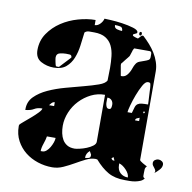

<svg xmlns="http://www.w3.org/2000/svg" viewBox="-71 -644 741 741"><g transform="rotate(10 300.0 -273.0)"><path d="M510 -60Q510 -58 514 -55Q518 -52 523 -49Q528 -46 533 -43.5Q538 -41 540 -40Q534 -34 533.5 -27.5Q533 -21 533 -13Q533 -9 533 -2Q533 5 540 7Q535 15 525.5 19Q516 23 505.5 25Q495 27 484 27Q473 27 465 27Q426 27 399.5 12Q373 -3 347 -33Q344 -34 340 -34Q322 -34 303 -24.5Q284 -15 264 -3.5Q244 8 223 17.5Q202 27 180 27Q151 27 123.5 18Q96 9 74.5 -8Q53 -25 39.5 -50Q26 -75 26 -107Q26 -111 27 -113Q29 -116 41.5 -126.5Q54 -137 68 -149Q82 -161 93 -172.5Q104 -184 104 -190Q85 -190 73 -182.5Q61 -175 40 -173V-177Q40 -206 60 -226Q80 -246 110.5 -260Q141 -274 177.5 -284Q214 -294 246.5 -302.5Q279 -311 303 -319.5Q327 -328 333 -340L334 -390Q334 -413 331.5 -435.5Q329 -458 320.5 -475.5Q312 -493 295 -503.5Q278 -514 250 -514Q242 -514 231 -514Q220 -514 213 -507Q210 -482 206.5 -455Q203 -428 194 -405.5Q185 -383 167.5 -368Q150 -353 119 -353Q92 -353 69 -365.5Q46 -378 46 -409Q46 -446 65.5 -474.5Q85 -503 114.5 -522.5Q144 -542 179.5 -552Q215 -562 247 -562V-542Q258 -542 267.5 -551.5Q277 -561 280 -573Q282 -573 303.5 -572Q325 -571 349.5 -567.5Q374 -564 394 -558Q414 -552 414 -543Q414 -541 413 -540Q413 -539 407 -536.5Q401 -534 400 -533Q399 -533 399 -530Q399 -527 400 -527Q403 -525 410.5 -522.5Q418 -520 420 -520Q421 -520 426.5 -526.5Q432 -533 433 -533Q434 -534 437 -534Q439 -534 440 -533Q453 -521 465.5 -507Q478 -493 488 -477Q498 -461 504 -443Q510 -425 510 -407ZM355 -538Q355 -552 345 -554Q335 -556 324 -556Q324 -544 335 -541Q346 -538 355 -538ZM427 -533Q422 -533 422 -540Q422 -547 427 -547Q432 -547 432 -540Q432 -533 427 -533ZM380 -367Q381 -366 383 -366Q394 -366 401 -372.5Q408 -379 412.5 -387.5Q417 -396 420 -405Q423 -414 427 -420Q432 -429 441 -432.5Q450 -436 459 -439Q468 -442 474.5 -445.5Q481 -449 481 -458Q481 -460 481 -470Q481 -480 473 -480H413Q411 -478 410 -475Q409 -473 408 -471Q407 -469 407 -467Q406 -465 403.5 -456.5Q401 -448 400 -447Q399 -445 395 -440.5Q391 -436 386.5 -430Q382 -424 378 -419Q374 -414 373 -413V-407ZM180 -403Q180 -413 171.5 -413.5Q163 -414 157 -414Q147 -414 133.5 -411Q120 -408 120 -393Q120 -389 122.5 -376.5Q125 -364 127 -360Q129 -359 133 -359H138Q139 -359 140 -360Q140 -360 146.5 -367Q153 -374 160.5 -382Q168 -390 174 -396.5Q180 -403 180 -403ZM447 -233Q451 -249 454 -257.5Q457 -266 463 -270Q469 -274 478 -275Q487 -276 503 -276Q503 -280 502.5 -289Q502 -298 501.5 -308Q501 -318 500.5 -327Q500 -336 500 -340Q499 -353 497.5 -357Q496 -361 488 -361Q478 -361 468 -343Q458 -325 449.5 -302.5Q441 -280 435.5 -259.5Q430 -239 430 -233ZM333 -284Q304 -284 279 -271.5Q254 -259 234.5 -238.5Q215 -218 204 -191.5Q193 -165 193 -138Q193 -123 196 -109Q199 -95 205.5 -84Q212 -73 223.5 -66Q235 -59 253 -59Q259 -59 272.5 -62Q286 -65 299.5 -70.5Q313 -76 323 -83.5Q333 -91 333 -100ZM367 -251Q367 -261 361 -268Q355 -275 344 -275Q344 -275 343.5 -268Q343 -261 343.5 -253.5Q344 -246 347 -239.5Q350 -233 357 -233Q364 -233 365.5 -239Q367 -245 367 -251ZM493 -240Q496 -241 496 -243.5Q496 -246 493 -247Q490 -247 490 -243Q490 -239 493 -240ZM147 -222Q140 -222 134.5 -216Q129 -210 127 -207H147ZM480 -220Q476 -219 470 -216Q464 -213 464 -207H480ZM140 -87Q138 -74 132 -57Q126 -40 126 -27H133Q141 -27 148.5 -33.5Q156 -40 161.5 -49.5Q167 -59 170.5 -69Q174 -79 174 -87ZM600 -57Q600 -46 590 -35.5Q580 -25 573 -20Q576 -26 574.5 -30Q573 -34 569.5 -38.5Q566 -43 563 -47Q560 -51 560 -57Q560 -65 566.5 -69.5Q573 -74 580 -74Q587 -74 593.5 -69.5Q600 -65 600 -57ZM320 -47 313 -60Q299 -49 299 -31Q305 -31 312.5 -33Q320 -35 320 -43ZM407 -53 400 -47Q402 -42 407 -40H413ZM433 -27Q433 -7 445 4Q457 15 475 15Q475 1 461 -14Q447 -29 433 -33Z"/></g></svg>

Font: Genkaimincho
Style: Regular
Weight: 800
Designer: Dr. Ken Lunde (project architect, glyph set definition & overall production); Masataka HATTORI \u670D \u90E8 \u6B63 \u8C
Foundry: Adobe Systems Incorporated
Version: Version 1.00